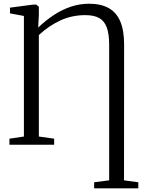

<svg xmlns="http://www.w3.org/2000/svg" viewBox="-20 -775 760 1028"><path d="M484 233.5V201L564.5 190.5V-534.5Q564.5 -593.5 551.5 -628.5Q538.5 -663.5 510.5 -678.8Q482.5 -694 437 -694Q365.5 -694 304.2 -666Q243 -638 188 -587.5V-44L270 -32.5V0H30.5V-32.5L108 -44V-689.5L33.5 -703.5V-734L158 -750.5H174L188 -739V-696L184.5 -627.5Q226.5 -667.5 270.5 -696Q314.5 -724.5 361 -739.8Q407.5 -755 457 -755Q520 -755 561.5 -732Q603 -709 623.8 -660.8Q644.5 -612.5 644.5 -537L644 190.5L720.5 201V233.5Z"/></svg>

Font: Merriweather 72pt Light
Style: Regular
Weight: 300
Version: Version 2.100